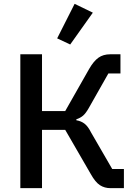

<svg xmlns="http://www.w3.org/2000/svg" viewBox="-20 -981 708 1001"><path d="M86 0V-698H199V-402H320L445 -622Q468 -662 493 -680Q518 -698 555 -698H608V-598H545L443 -418Q427 -390 413 -378Q399 -366 378 -359V-354Q403 -350 421 -336Q439 -322 455 -290L565 -100H626V0H557Q525 0 501 -15.5Q477 -31 453 -74L320 -304H199V0ZM464 -915 346 -749 278 -781 369 -961Z"/></svg>

Font: IBM Plex Sans Medium
Style: Regular
Weight: 500
Designer: Mike Abbink, Paul van der Laan, Pieter van Rosmalen
Foundry: Bold Monday
Version: Version 3.201